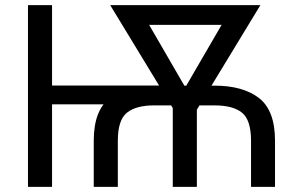

<svg xmlns="http://www.w3.org/2000/svg" viewBox="-20 -731 1167 751"><path d="M617.2 -396.5V-322.8H171.4V-396.5ZM183.6 -710.9V0H89.4V-710.9ZM440.9 0H346.7V-180.7Q346.7 -298.8 409.4 -347.4Q472.2 -396 583 -396H818.8Q930.7 -396 993.2 -347.4Q1055.7 -298.8 1055.7 -180.7V0H961.9V-180.7Q961.9 -261.2 926.8 -290Q891.6 -318.8 818.8 -318.8H583Q511.7 -318.8 476.3 -290Q440.9 -261.2 440.9 -180.7ZM902.3 -710.9V-633.8H511.7V-710.9ZM673.8 -335.9 891.6 -710.9H998.5L747.6 -297.9H688.5ZM518.6 -710.9 737.8 -332.5 721.2 -297.9H662.1L411.1 -710.9ZM750 -381.3V0H655.8V-381.3Z"/></svg>

Font: RobotoDEMO
Style: Regular
Weight: 400
Designer: Christian Robertson
Foundry: Google
Version: Version 2.136